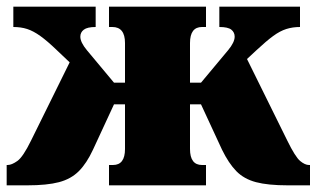

<svg xmlns="http://www.w3.org/2000/svg" viewBox="-20 -556 950 576"><path d="M0 0V-61H3Q15 -61 32 -73Q49 -85 73 -134L189 -369L151 -405Q122 -433 101 -448Q80 -463 61.5 -469Q43 -475 20 -475V-536H267V-475Q242 -475 231.5 -467Q221 -459 221 -446Q221 -429 241 -405L322 -308H355V-427Q355 -475 317 -475H307V-536H598V-475H586Q550 -475 550 -427V-308H583L664 -405Q684 -429 684 -446Q684 -459 674 -467Q664 -475 638 -475V-536H880V-475Q858 -475 839 -469Q820 -463 799.5 -448Q779 -433 749 -405L721 -379L842 -134Q866 -85 880.5 -73Q895 -61 907 -61H910V0H843Q784 0 748 -9.5Q712 -19 689 -42.5Q666 -66 646 -107L583 -243H550V-109Q550 -61 586 -61H598V0H307V-61H319Q355 -61 355 -109V-243H322L259 -107Q240 -66 216.5 -42.5Q193 -19 157 -9.5Q121 0 62 0Z"/></svg>

Font: Noto Serif Black
Style: Regular
Weight: 900
Designer: Monotype Design Team
Foundry: Monotype Imaging Inc.
Version: Version 2.014; ttfautohint (v1.8.4.7-5d5b)